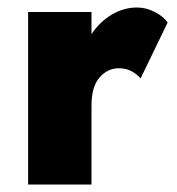

<svg xmlns="http://www.w3.org/2000/svg" viewBox="-20 -492 472 512"><path d="M355 -283Q344 -295 330 -302.5Q316 -310 297 -310Q267 -310 245.5 -285.5Q224 -261 224 -211V0H55V-460H224V-401Q246 -434 278 -453Q310 -472 345 -472Q370 -472 393 -460Q416 -448 427 -432Z"/></svg>

Font: Jost* Heavy
Style: Regular
Weight: 800
Version: Version 3.7